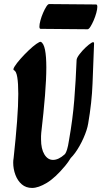

<svg xmlns="http://www.w3.org/2000/svg" viewBox="-20 -909 513 945"><path d="M298 -149Q299 -150 302 -154Q305 -158 310 -173Q315 -188 320 -221Q338 -323 345.5 -416.5Q353 -510 357 -613Q357 -623 370.5 -641Q384 -659 401 -675Q418 -691 430.5 -698.5Q443 -706 443 -695Q439 -593 435.5 -499Q432 -405 414 -301Q409 -270 391 -229.5Q373 -189 350 -157Q339 -142 328 -131Q316 -111 301 -93Q252 -34 210.5 -9Q169 16 138 16Q108 16 87.5 -1.5Q67 -19 56 -48Q45 -77 45 -109Q45 -114 45.5 -120Q46 -126 47 -131Q58 -232 64 -311.5Q70 -391 70 -447Q70 -499 65 -529Q60 -559 49 -563Q42 -566 52 -582Q62 -598 80.5 -619Q99 -640 120.5 -660.5Q142 -681 159 -693Q176 -705 181 -703Q195 -696 201.5 -664Q208 -632 208 -577Q208 -520 201.5 -439Q195 -358 183 -255Q182 -247 182 -239Q182 -231 182 -223Q182 -176 198.5 -149Q215 -122 241 -122Q268 -122 298 -149ZM222 -889 453 -887Q459 -887 459 -875Q459 -864 454 -845.5Q449 -827 441 -808.5Q433 -790 425 -777.5Q417 -765 411 -765L180 -767Q174 -767 174 -778Q174 -790 179 -808.5Q184 -827 192 -845.5Q200 -864 208 -876.5Q216 -889 222 -889Z"/></svg>

Font: Ga Maamli
Style: Regular
Weight: 400
Designer: Afotey Clement Nii Odai, Ama Asantewa Diaka, David Abbey-Thompson
Foundry: Sorkin Type Co.
Version: Version 1.000; ttfautohint (v1.8.4.7-5d5b)